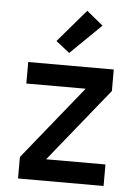

<svg xmlns="http://www.w3.org/2000/svg" viewBox="-54 -812 609 854"><g transform="rotate(5 250.0 -385.0)"><path d="M59 0V-96L324 -424H59V-520H441V-424L176 -96H441V0ZM237 -576 176 -624 301 -770 374 -710Z"/></g></svg>

Font: Iosevka Fixed
Style: Bold
Weight: 700
Monospace: yes
Designer: Belleve Invis
Foundry: Belleve Invis
Version: Version 32.3.0